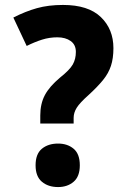

<svg xmlns="http://www.w3.org/2000/svg" viewBox="-20 -744 502 777"><path d="M235 -724Q337 -724 388 -675Q439 -626 439 -549Q439 -508 429 -477.5Q419 -447 396.5 -419.5Q374 -392 339 -360Q303 -328 290.5 -308Q278 -288 278 -267V-244H143V-277Q143 -324 161.5 -359Q180 -394 223 -430Q262 -461 274.5 -483Q287 -505 287 -534Q287 -563 266 -578Q245 -593 212 -593Q180 -593 150 -583.5Q120 -574 88 -558L34 -673Q83 -698 129.5 -711Q176 -724 235 -724ZM215 13Q175 13 149.5 -8.5Q124 -30 124 -75Q124 -121 149.5 -142Q175 -163 215 -163Q253 -163 278 -142Q303 -121 303 -75Q303 -30 278 -8.5Q253 13 215 13Z"/></svg>

Font: Noto Sans Tamil SemiCondensed ExtraBold
Style: Regular
Weight: 800
Width: 4
Designer: Jelle Bosma - Monotype Design Team
Foundry: Monotype Imaging Inc.
Version: Version 2.004; ttfautohint (v1.8.4.7-5d5b)